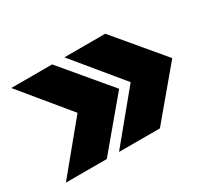

<svg xmlns="http://www.w3.org/2000/svg" viewBox="-91 -663 838 755"><g transform="rotate(-30 328.0 -285.0)"><path d="M19.5 -70.3 196.3 -285.2 19.5 -500H205.1L385.3 -285.2L205.1 -70.3ZM260.7 -70.3 437.5 -285.2 260.7 -500H446.3L626.5 -285.2L446.3 -70.3Z"/></g></svg>

Font: Inter Display ExtraBold
Style: Regular
Weight: 800
Designer: Rasmus Andersson
Foundry: rsms
Version: Version 4.000;git-a52131595